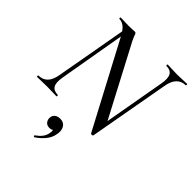

<svg xmlns="http://www.w3.org/2000/svg" viewBox="-245 -767 1186 1186"><g transform="rotate(45 348.0 -174.5)"><path d="M490 10 197 -543Q175 -584 155 -598.5Q135 -613 114 -613Q111 -613 111 -619Q111 -625 114 -625Q131 -625 151 -624Q171 -623 186 -623Q201 -623 216 -624Q231 -625 236 -625Q247 -625 250 -613.5Q253 -602 267 -573L516 -100L509 9Q509 13 500.5 14Q492 15 490 10ZM7 0Q5 0 5 -6Q5 -12 7 -12Q44 -12 67 -35.5Q90 -59 98 -109L186 -602L207 -600L122 -109Q113 -59 126.5 -35.5Q140 -12 177 -12Q179 -12 179 -6Q179 0 177 0Q159 0 139 -1Q119 -2 93 -2Q70 -2 48.5 -1Q27 0 7 0ZM509 9 494 -35 579 -515Q588 -565 575 -589Q562 -613 524 -613Q522 -613 522 -619Q522 -625 524 -625Q541 -625 562 -623.5Q583 -622 609 -622Q631 -622 653 -623.5Q675 -625 694 -625Q696 -625 696 -619Q696 -613 694 -613Q658 -613 634.5 -589Q611 -565 603 -515ZM260 275Q256 277 252.5 272.5Q249 268 253 265Q276 249 290 231Q304 213 308 191Q313 167 306 156Q299 145 289 143L319 130Q320 150 311 159.5Q302 169 284 169Q261 169 250 154Q239 139 241 120Q243 103 256 92Q269 81 292 81Q323 81 337.5 104.5Q352 128 344 165Q338 198 315 226Q292 254 260 275Z"/></g></svg>

Font: Cormorant Garamond Light Medium
Style: Italic
Weight: 500
Italic angle: -10°
Version: Version 4.001